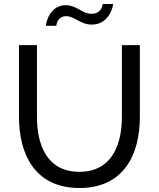

<svg xmlns="http://www.w3.org/2000/svg" viewBox="-20 -936 795 961"><path d="M377 -76C215 -76 165 -211 165 -351V-710H75V-351C75 -169 151 5 378 5C597 5 680 -159 680 -351V-710H590V-351C590 -215 542 -76 377 -76ZM440 -813C525 -813 546 -901 546 -916H494C494 -912 489 -867 438 -867C390 -867 365 -910 309 -910C230 -910 210 -824 210 -807H262C262 -811 267 -855 311 -855C355 -855 380 -813 440 -813Z"/></svg>

Font: Raleway Med
Style: Regular
Weight: 500
Designer: Matt McInerney, Pablo Impallari, Rodrigo Fuenzalida
Foundry: Matt McInerney, Pablo Impallari, Rodrigo Fuenzalida
Version: Version 3.00 July 28, 2015